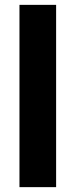

<svg xmlns="http://www.w3.org/2000/svg" viewBox="-20 -770 311 790"><path d="M60.1 -750H210.9V0H60.1Z"/></svg>

Font: Oakes Grotesk
Style: Bold
Weight: 700
Designer: Samuel Oakes
Foundry: Samuel Oakes
Version: Version 1.0 | wf-rip DC20170320